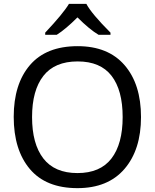

<svg xmlns="http://www.w3.org/2000/svg" viewBox="-20 -964 801 994"><path d="M427 -944Q454 -893 552 -795V-784H490Q443 -812 381 -874Q320 -813 274 -784H214V-795Q308 -895 337 -944ZM710 -358Q710 -189 624.5 -89.5Q539 10 381 10Q218 10 134.5 -89Q51 -188 51 -359Q51 -529 135 -627Q219 -725 382 -725Q540 -725 625 -626.5Q710 -528 710 -358ZM146 -358Q146 -219 204.5 -143.5Q263 -68 381 -68Q499 -68 557 -143.5Q615 -219 615 -358Q615 -497 557.5 -571.5Q500 -646 382 -646Q263 -646 204.5 -571Q146 -496 146 -358Z"/></svg>

Font: Advent Sans Logo
Style: Regular
Weight: 400
Designer: Types & Symbols
Foundry: Types & Symbols
Version: Version 1.002